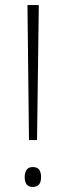

<svg xmlns="http://www.w3.org/2000/svg" viewBox="-20 -734 261 762"><path d="M127 -178H95L89 -714H134ZM78 -31Q78 -49 85.5 -60Q93 -71 110 -71Q128 -71 135.5 -60.5Q143 -50 143 -31Q143 8 110 8Q93 8 85.5 -2.5Q78 -13 78 -31Z"/></svg>

Font: Noto Sans Gujarati UI SemiCondensed ExtraLight
Style: Regular
Weight: 200
Width: 4
Designer: Jelle Bosma - Monotype Design Team, Universal Thirst
Foundry: Monotype Imaging Inc.
Version: Version 2.106; ttfautohint (v1.8.4.7-5d5b)